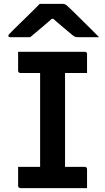

<svg xmlns="http://www.w3.org/2000/svg" viewBox="-20 -966 540 986"><path d="M314 -66H182L186 -102Q186 -119 186 -140Q186 -161 186 -178Q186 -235 186 -292Q186 -349 186 -405.5Q186 -462 186 -519.5Q186 -577 186 -634H319L314 -598Q314 -582 314 -562.5Q314 -543 314 -526Q314 -469 314 -411.5Q314 -354 314 -296Q314 -238 314 -180.5Q314 -123 314 -66ZM427 0H84Q82 0 80 -1Q78 -2 76.5 -3.5Q75 -5 74 -7Q73 -9 73 -11Q73 -29 73 -44.5Q73 -60 73 -76Q73 -92 73 -109H416Q419 -109 421.5 -107.5Q424 -106 425.5 -103.5Q427 -101 427 -98Q427 -81 427 -65Q427 -49 427 -33.5Q427 -18 427 0ZM73 -700H416Q421 -700 424 -697Q427 -694 427 -689Q427 -676 427 -664Q427 -652 427 -640Q427 -628 427 -616Q427 -604 427 -591H84Q80 -591 76.5 -594.5Q73 -598 73 -602Q73 -615 73 -627Q73 -639 73 -651Q73 -663 73 -675Q73 -687 73 -700ZM184 -946Q197 -946 220.5 -946Q244 -946 267.5 -946Q291 -946 303 -946Q310 -946 316 -943Q322 -940 336 -926Q344 -919 361 -902Q378 -885 400 -863.5Q422 -842 445 -819Q468 -796 489 -775Q466 -775 435.5 -775Q405 -775 382 -775Q371 -775 366 -777Q361 -779 353 -785Q338 -798 307 -823.5Q276 -849 232 -889L284 -869Q268 -869 252 -869Q236 -869 219 -869L270 -891Q227 -852 194 -824.5Q161 -797 135 -775H34Q30 -775 27.5 -775.5Q25 -776 24 -778Q23 -780 23 -782Q23 -786 26.5 -790Q30 -794 44 -808Q57 -821 75.5 -839Q94 -857 114 -876.5Q134 -896 152.5 -914.5Q171 -933 184 -946Z"/></svg>

Font: Recursive SemiBold
Style: Regular
Weight: 600
Version: Version 1.085